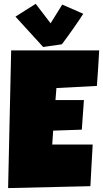

<svg xmlns="http://www.w3.org/2000/svg" viewBox="-20 -962 527 982"><path d="M487.3 -704.1Q484.4 -658.2 481.9 -613.3Q479.5 -568.4 475.6 -522.5L268.6 -511.7L263.7 -450.2H409.2L398.4 -298.8L252 -293.9L247.1 -222.7H368.2H454.1Q451.2 -168.9 448 -116Q444.8 -63 442.4 -9.8L21.5 0L37.1 -704.1ZM405.8 -891.6Q396.5 -876.5 383.3 -857.2Q370.1 -837.9 355.5 -816.9Q340.8 -795.9 325.4 -774.7Q310.1 -753.4 296.4 -735.4L200.7 -721.7L59.1 -877L162.6 -942.4L238.8 -842.8L298.3 -938.5Z"/></svg>

Font: Luckiest Guy RUS-BEL-UKR
Style: Regular
Weight: 400
Designer: Astigmatic (AOETI)
Foundry: Astigmatic (AOETI)
Version: Version 1.00 March 11, 2019, initial release